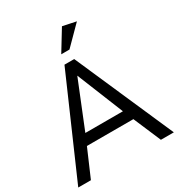

<svg xmlns="http://www.w3.org/2000/svg" viewBox="-216 -1057 1110 1195"><g transform="rotate(-30 338.5 -460.0)"><path d="M505 -197 589 0H682L373 -705H303L-5 0H86L171 -197ZM338 -606 473 -272H203ZM318 -771H377L505 -900L409 -920Z"/></g></svg>

Font: Geom Light
Style: Regular
Weight: 300
Version: Version 1.102